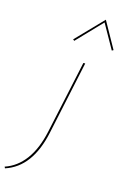

<svg xmlns="http://www.w3.org/2000/svg" viewBox="-273 -740 711 1093"><g transform="rotate(15 82.5 -194.0)"><path d="M149 -406H160L68 25Q23 240 -127 289L-131 280Q-62 257 -14 193Q34 129 57 23ZM296 -521 287 -516 206 -660 66 -514 58 -521 209 -677Z"/></g></svg>

Font: Ysabeau Hairline
Style: Italic
Weight: 100
Italic angle: -12°
Designer: Christian Thalmann (Catharsis Fonts)
Version: Version 0.003